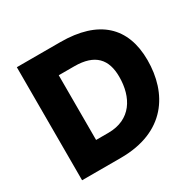

<svg xmlns="http://www.w3.org/2000/svg" viewBox="-156 -890 1075 1059"><g transform="rotate(-30 381.0 -360.0)"><path d="M353 -720H76V0H323C606 0 720 -183 720 -394C720 -604 596 -720 353 -720ZM332 -154H254V-566H353C485 -566 539 -503 539 -392C539 -262 477 -154 332 -154Z"/></g></svg>

Font: Kufam Arabic Latin Roman Bold
Style: Regular
Weight: 700
Designer: Wael Morcos & Artur Schmal
Version: Version 1.200;PS 001.200;hotconv 1.0.88;makeotf.lib2.5.64775